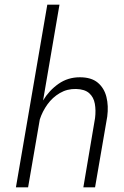

<svg xmlns="http://www.w3.org/2000/svg" viewBox="-20 -800 529 820"><path d="M386 -296 336 0H386L438 -302Q444 -348 434.5 -386Q425 -424 397.5 -447Q370 -470 321 -470Q270 -470 230 -442Q190 -414 164 -371L234 -780H182L48 0H100L150 -290Q161 -324 182.5 -354Q204 -384 235.5 -402.5Q267 -421 305 -420Q342 -419 361 -402Q380 -385 385 -357Q390 -329 386 -296Z"/></svg>

Font: Jost* 300 Light Italic
Style: Italic
Weight: 300
Italic angle: -10°
Version: Version 3.200; ttfautohint (v0.97) -l 8 -r 50 -G 200 -x 14 -